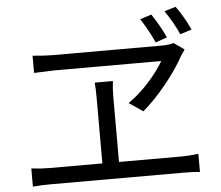

<svg xmlns="http://www.w3.org/2000/svg" viewBox="-56 -913 1113 966"><g transform="rotate(-5 500.0 -429.5)"><path d="M935.5 -727.5 877 -709Q849.6 -770.5 807.6 -831.1L865.2 -848.6Q903.3 -796.9 935.5 -727.5ZM808.6 -699.2 750 -678.7Q723.6 -738.3 682.6 -801.8L740.2 -820.3Q782.2 -756.8 808.6 -699.2ZM769.5 -583H233.4L127 -579.1V-666Q189.5 -660.2 228.5 -660.2H780.3Q815.4 -660.2 838.9 -668L891.6 -630.9Q871.1 -600.6 869.1 -596.7Q835.9 -535.2 776.9 -462.4Q717.8 -389.6 658.2 -338.9L587.9 -386.7Q642.6 -424.8 691.4 -478.5Q740.2 -532.2 769.5 -583ZM513.7 -95.7H830.1Q862.3 -95.7 915 -101.6V-9.8Q887.7 -13.7 830.1 -13.7H162.1Q114.3 -13.7 71.3 -9.8V-101.6Q118.2 -95.7 162.1 -95.7H429.7V-423.8Q429.7 -475.6 426.8 -503.9H518.6Q513.7 -468.8 513.7 -423.8Z"/></g></svg>

Font: Gen Shin Gothic Regular
Style: Regular
Weight: 400
Designer: [Source Han Sans]
Ryoko NISHIZUKA  (kana & ideographs); Paul D. Hunt (Latin, Greek & Cyrillic); Wenlong ZHANG  (bopomofo
Version: Version 1.002.20150607